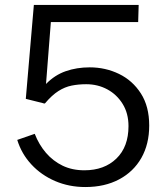

<svg xmlns="http://www.w3.org/2000/svg" viewBox="-20 -743 671 774"><path d="M116.5 -723H539L537 -654H185L165.5 -404.5Q200.5 -440.5 245 -456Q289.5 -471.5 341.5 -471.5Q405 -471.5 459.8 -445Q514.5 -418.5 548 -366.2Q581.5 -314 581.5 -237Q581.5 -162 549.8 -106.2Q518 -50.5 460 -19.8Q402 11 324 11Q258.5 11 202.5 -13Q146.5 -37 106.8 -79.8Q67 -122.5 49.5 -179L120 -203.5Q137 -160 165.2 -127Q193.5 -94 232.2 -75.2Q271 -56.5 320 -56.5Q400.5 -56.5 449.2 -103.8Q498 -151 498 -234.5Q498 -286 474.5 -324Q451 -362 412.5 -382.8Q374 -403.5 327.5 -403.5Q296.5 -403.5 269 -398Q241.5 -392.5 215.5 -376Q189.5 -359.5 161.5 -326.5Q159 -325.5 158 -325.5Q157 -325.5 154 -327L84 -344.5Z"/></svg>

Font: Public Sans Light
Style: Regular
Weight: 300
Designer: The Public Sans Project Authors: Dan O. Williams and USWDS (Libre Franklin designed by Pablo Impallari and Rodrigo Fuenz
Version: Version 1.007